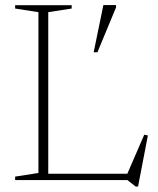

<svg xmlns="http://www.w3.org/2000/svg" viewBox="-20 -696 610 742"><path d="M513.5 25H504.5L472.5 0H146.5V-24.5H494L466 -10.5L537.5 -175.5L551.5 -172.5ZM166.5 -649V0H38.5V-13.5L128.5 -27.5V-649L38.5 -663V-676H257V-663ZM342 -494 379.5 -676.5H428.5V-667.5L356.5 -494Z"/></svg>

Font: Newsreader 16pt 16pt ExtraLight
Style: Regular
Weight: 250
Version: Version 1.003